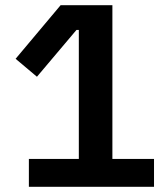

<svg xmlns="http://www.w3.org/2000/svg" viewBox="-20 -718 640 738"><path d="M91 0V-107H283V-603H274L122 -423L40 -492L213 -698H412V-107H572V0Z"/></svg>

Font: IBM Plex Sans Hebrew SemiBold
Style: Regular
Weight: 600
Designer: Mike Abbink, Paul van der Laan, Pieter van Rosmalen, Yanek Iontef
Foundry: Bold Monday
Version: Version 1.2